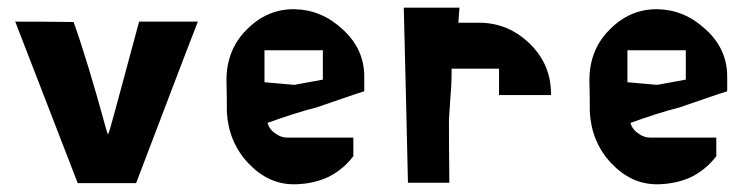

<svg xmlns="http://www.w3.org/2000/svg" viewBox="-20 -476 1955 498"><path d="M333 -1C404.3 -187.5 457 -327.1 493.2 -419.9C424.8 -419.9 374 -419.9 340.8 -419.9C306.6 -293.9 282.2 -201.2 265.6 -142.6C263.7 -135.7 261.7 -130.9 259.8 -127C257.8 -133.8 255.9 -138.7 254.9 -142.6C222.7 -260.7 194.3 -353.5 170.9 -418.9C105.5 -419.9 55.7 -419.9 19.5 -419.9C91.8 -233.4 145.5 -93.8 181.6 -1C249 -1 298.8 -1 333 -1Z M747.1 2C777.3 1 806.6 -4.9 833 -17.6C859.4 -31.2 880.9 -49.8 897.5 -72.3H896.5C896.5 -91.8 896.5 -107.4 896.5 -119.1H724.6C713.9 -119.1 703.1 -123 694.3 -129.9C683.6 -136.7 676.8 -146.5 673.8 -157.2C719.7 -173.8 761.7 -187.5 800.8 -197.3C855.5 -215.8 896.5 -230.5 924.8 -239.3C924.8 -252 924.8 -264.6 924.8 -277.3C924.8 -325.2 906.2 -366.2 868.2 -400.4C831.1 -434.6 790 -451.2 744.1 -452.1C743.2 -452.1 742.2 -452.1 741.2 -452.1C695.3 -452.1 654.3 -434.6 619.1 -398.4C585 -364.3 567.4 -320.3 567.4 -268.6C567.4 -267.6 567.4 -266.6 567.4 -265.6C568.4 -231.4 568.4 -205.1 568.4 -185.5C571.3 -133.8 589.8 -88.9 624 -52.7C658.2 -16.6 697.3 2 742.2 2C744.1 2 745.1 2 747.1 2ZM666 -345.7H817.4V-269.5L743.2 -255.9L666 -262.7Z M1144.5 -166C1145.5 -186.5 1147.5 -206.1 1148.4 -225.6C1150.4 -246.1 1151.4 -269.5 1151.4 -297.9C1207 -297.9 1248 -297.9 1274.4 -297.9C1274.4 -264.6 1274.4 -242.2 1274.4 -229.5C1335.9 -229.5 1380.9 -229.5 1409.2 -229.5C1409.2 -230.5 1409.2 -231.4 1409.2 -232.4C1409.2 -282.2 1391.6 -325.2 1356.4 -360.4C1320.3 -396.5 1277.3 -416 1226.6 -417C1201.2 -417 1181.6 -417 1168.9 -417C1169.9 -433.6 1170.9 -447.3 1171.9 -456.1C1107.4 -456.1 1059.6 -456.1 1027.3 -456.1C1032.2 -253.9 1036.1 -102.5 1038.1 -2C1084 -2 1120.1 -2 1145.5 -2C1144.5 -75.2 1144.5 -129.9 1144.5 -166Z M1688.5 2C1718.8 1 1748 -4.9 1774.4 -17.6C1800.8 -31.2 1822.3 -49.8 1838.9 -72.3H1837.9C1837.9 -91.8 1837.9 -107.4 1837.9 -119.1H1666C1655.3 -119.1 1644.5 -123 1635.7 -129.9C1625 -136.7 1618.2 -146.5 1615.2 -157.2C1661.1 -173.8 1703.1 -187.5 1742.2 -197.3C1796.9 -215.8 1837.9 -230.5 1866.2 -239.3C1866.2 -252 1866.2 -264.6 1866.2 -277.3C1866.2 -325.2 1847.7 -366.2 1809.6 -400.4C1772.5 -434.6 1731.4 -451.2 1685.5 -452.1C1684.6 -452.1 1683.6 -452.1 1682.6 -452.1C1636.7 -452.1 1595.7 -434.6 1560.5 -398.4C1526.4 -364.3 1508.8 -320.3 1508.8 -268.6C1508.8 -267.6 1508.8 -266.6 1508.8 -265.6C1509.8 -231.4 1509.8 -205.1 1509.8 -185.5C1512.7 -133.8 1531.2 -88.9 1565.4 -52.7C1599.6 -16.6 1638.7 2 1683.6 2C1685.5 2 1686.5 2 1688.5 2ZM1607.4 -345.7H1758.8V-269.5L1684.6 -255.9L1607.4 -262.7Z"/></svg>

Font: DropForged
Style: Regular
Weight: 400
Designer: Antoine
Version: Version 1.0